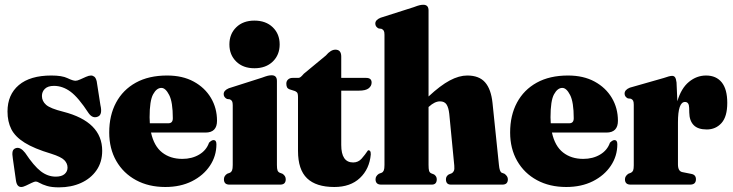

<svg xmlns="http://www.w3.org/2000/svg" viewBox="-20 -775 3077 806"><path d="M214 -33.5Q238.5 -33.5 251 -44.2Q263.5 -55 263.5 -71.5Q263.5 -89 250 -102.8Q236.5 -116.5 195.5 -129.5Q123.5 -151 83.5 -176Q43.5 -201 27.5 -232.8Q11.5 -264.5 11.5 -307Q11.5 -377.5 59 -417.8Q106.5 -458 195.5 -458Q240.5 -458 263.2 -447Q286 -436 297 -436Q304.5 -436 316.5 -441.5Q328.5 -447 341 -452.5Q353.5 -458 362 -458Q369.5 -458 376 -453Q382.5 -448 386 -433.5L401.5 -334Q411 -293.5 391 -285.5Q369 -276 352 -300Q309 -366 276 -390.2Q243 -414.5 206.5 -414.5Q181 -414.5 168.5 -402.2Q156 -390 156 -372Q156 -350.5 173.5 -335Q191 -319.5 245.5 -306Q409 -264 409 -142Q409 -94.5 385 -60Q361 -25.5 320 -7Q279 11.5 227.5 11.5Q196.5 11.5 177 5.5Q157.5 -0.5 146.8 -6.8Q136 -13 130.5 -13Q124.5 -13 112.8 -7.2Q101 -1.5 89 4.2Q77 10 69 10Q51 10 47 -17L34 -108.5Q30.5 -128.5 33 -139.2Q35.5 -150 47.5 -153.5Q66 -158.5 85.5 -133.5Q122 -78.5 151.2 -56Q180.5 -33.5 214 -33.5Z M891 -268Q891 -218.5 842.5 -218.5H614Q626.5 -161.5 660.8 -134.8Q695 -108 745.5 -108Q785.5 -108 816 -126Q846.5 -144 857.5 -176Q868.5 -187 876.5 -187Q888.5 -187 888.5 -169.5Q888.5 -120 861.2 -79.2Q834 -38.5 785.8 -14.2Q737.5 10 674 10Q604 10 551 -18.8Q498 -47.5 468.2 -99.2Q438.5 -151 438.5 -219Q438.5 -290.5 467.2 -344.2Q496 -398 550.2 -428Q604.5 -458 681.5 -458Q746.5 -458 793.2 -432.5Q840 -407 865.5 -364Q891 -321 891 -268ZM608 -282.5Q608 -269.5 609 -257.5H686.5Q705.5 -257.5 705.5 -278.5Q705.5 -346.5 690.2 -376.2Q675 -406 657.5 -406Q637.5 -406 622.8 -379.2Q608 -352.5 608 -282.5Z M1048 -488.5Q1000.5 -488.5 971.8 -516.5Q943 -544.5 943 -588.5Q943 -632.5 971.8 -660.5Q1000.5 -688.5 1048 -688.5Q1096 -688.5 1125 -660.5Q1154 -632.5 1154 -588.5Q1154 -544.5 1125 -516.5Q1096 -488.5 1048 -488.5ZM1142.5 -435V-82.5Q1142.5 -66.5 1145 -59.8Q1147.5 -53 1154 -50L1166 -45.5Q1179.5 -36.5 1179.5 -22.5Q1179.5 0 1156.5 0H943Q920 0 920 -22.5Q920 -36.5 933.5 -45.5L945.5 -50Q951.5 -53 954.2 -59.8Q957 -66.5 957 -82.5V-333.5Q957 -345 954.2 -350Q951.5 -355 945 -358L933 -359.5Q919 -366.5 919 -380Q919 -395.5 940.5 -404.5L1080 -449Q1096 -455 1104.2 -457Q1112.5 -459 1120.5 -459Q1142.5 -459 1142.5 -435Z M1219 -392.5 1195.5 -400Q1187 -403.5 1184.5 -409.5Q1182 -415.5 1182 -424Q1182 -434.5 1189.2 -441.2Q1196.5 -448 1208 -448H1232.5Q1237 -448 1241.8 -451.5Q1246.5 -455 1255.5 -465.5L1348 -542Q1368.5 -566.5 1388 -566.5Q1412.5 -566.5 1412.5 -537.5V-448H1517Q1540 -448 1540 -428.5Q1540 -414 1527.5 -404.2Q1515 -394.5 1487.5 -394.5H1412.5V-166.5Q1412.5 -93 1462.5 -93Q1484 -93 1498.2 -109.2Q1512.5 -125.5 1524.5 -143.5Q1529 -145.5 1533 -141.5Q1537 -137.5 1536.5 -126.5Q1531 -65.5 1491 -27.8Q1451 10 1383.5 10Q1307 10 1269 -26.5Q1231 -63 1231 -141.5V-367.5Q1231 -378 1229 -383.2Q1227 -388.5 1219 -392.5Z M1779 -731V-370Q1829 -416.5 1868 -437.2Q1907 -458 1941.5 -458Q1991.5 -458 2016.5 -429.2Q2041.5 -400.5 2047.5 -343L2074.5 -82.5Q2077 -54.5 2086 -50L2098 -45.5Q2112 -35 2112 -22.5Q2112 0 2089 0H1873Q1852 0 1852 -22.5Q1852 -35 1863.5 -42.5L1876 -47.5Q1882 -50.5 1885.2 -57.5Q1888.5 -64.5 1887 -80L1866 -297Q1863 -323.5 1854.5 -336.5Q1846 -349.5 1827 -349.5Q1805 -349.5 1780.5 -327L1779 -326V-82.5Q1779 -65.5 1781.2 -58Q1783.5 -50.5 1790 -47.5L1802.5 -42.5Q1813.5 -34.5 1813.5 -22.5Q1813.5 0 1792.5 0H1580Q1556.5 0 1556.5 -22.5Q1556.5 -36 1570.5 -45.5L1582.5 -50Q1588.5 -53 1591.2 -59.8Q1594 -66.5 1594 -82.5V-629.5Q1594 -641 1591 -646Q1588 -651 1581.5 -654L1569.5 -655.5Q1555.5 -662.5 1555.5 -676Q1555.5 -691.5 1577.5 -700.5L1717 -745Q1732.5 -751 1741 -753Q1749.5 -755 1757 -755Q1779 -755 1779 -731Z M2574 -268Q2574 -218.5 2525.5 -218.5H2297Q2309.5 -161.5 2343.8 -134.8Q2378 -108 2428.5 -108Q2468.5 -108 2499 -126Q2529.5 -144 2540.5 -176Q2551.5 -187 2559.5 -187Q2571.5 -187 2571.5 -169.5Q2571.5 -120 2544.2 -79.2Q2517 -38.5 2468.8 -14.2Q2420.5 10 2357 10Q2287 10 2234 -18.8Q2181 -47.5 2151.2 -99.2Q2121.5 -151 2121.5 -219Q2121.5 -290.5 2150.2 -344.2Q2179 -398 2233.2 -428Q2287.5 -458 2364.5 -458Q2429.5 -458 2476.2 -432.5Q2523 -407 2548.5 -364Q2574 -321 2574 -268ZM2291 -282.5Q2291 -269.5 2292 -257.5H2369.5Q2388.5 -257.5 2388.5 -278.5Q2388.5 -346.5 2373.2 -376.2Q2358 -406 2340.5 -406Q2320.5 -406 2305.8 -379.2Q2291 -352.5 2291 -282.5Z M2820 -429 2823.5 -350Q2839.5 -404.5 2872 -431.2Q2904.5 -458 2944 -458Q2986.5 -458 3009.8 -429.2Q3033 -400.5 3033 -343Q3033 -285.5 3008.8 -258.5Q2984.5 -231.5 2947 -231.5Q2909.5 -231.5 2891.8 -250Q2874 -268.5 2873.5 -302.5L2873 -322.5Q2872.5 -347 2855.5 -347Q2826 -347 2826 -261V-85Q2826 -56 2844.5 -52.5L2882 -45Q2901.5 -41.5 2901.5 -22.5Q2901.5 0 2877 0H2627Q2603.5 0 2603.5 -22.5Q2603.5 -35.5 2617.5 -45.5L2629 -50Q2635 -53 2637.8 -59.5Q2640.5 -66 2640.5 -81V-335Q2640.5 -347 2637.8 -352.2Q2635 -357.5 2628.5 -360.5L2615.5 -362Q2602 -369 2602 -382Q2602 -398 2624 -407L2766 -447.5Q2791 -456.5 2801.5 -456.5Q2809.5 -456.5 2813.8 -450.5Q2818 -444.5 2820 -429Z"/></svg>

Font: Fraunces 144pt Soft Black
Style: Regular
Weight: 900
Version: Version 1.000;[b76b70a41]